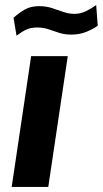

<svg xmlns="http://www.w3.org/2000/svg" viewBox="-20 -739 406 759"><path d="M26.2 0 103.1 -517H247.9L170.8 0ZM45.3 -598 33.5 -668.6Q54.6 -687.9 77.9 -701.3Q101.2 -714.7 134.8 -714.7Q161.8 -714.7 185.3 -707.1Q208.8 -699.5 230.5 -691.8Q252.2 -684.2 274.2 -684.2Q299.3 -684.2 321.3 -695.5Q343.4 -706.7 360.2 -719L366.4 -637.5Q349.4 -624.8 322.1 -613.5Q294.9 -602.2 262 -602.2Q234.9 -602.2 213.8 -609.2Q192.7 -616.2 172.1 -623.2Q151.6 -630.3 126.9 -630.3Q102.3 -630.3 84.7 -622.3Q67.1 -614.3 45.3 -598Z"/></svg>

Font: Public Sans Thin
Style: Italic
Weight: 100
Italic angle: -8°
Designer: The Public Sans project authors (U.S. Web Design System). Libre Franklin designed by Pablo Impallari and Rodrigo Fuenzal
Version: Version 2.000